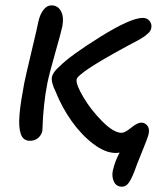

<svg xmlns="http://www.w3.org/2000/svg" viewBox="-20 -518 615 717"><path d="M91.8 7.8Q79.1 7.8 70.6 1.5Q62 -4.9 57.6 -17.8Q53.2 -30.8 52 -48.6Q50.8 -66.4 53 -91.6Q55.2 -116.7 59.6 -144.8Q64 -172.9 70.8 -209Q76.2 -235.4 98.6 -329.6Q121.1 -423.8 123 -436Q129.4 -465.3 142.6 -481.7Q155.8 -498 171.9 -498Q195.8 -498 207.5 -476.8Q219.2 -455.6 212.9 -419.9Q207.5 -395 185.5 -317.9Q163.6 -240.7 157.2 -209Q148.9 -167 144.8 -127Q140.6 -86.9 139.6 -60.3Q138.7 -33.7 138.2 -28.8Q133.8 -11.7 121.3 -2Q108.9 7.8 91.8 7.8ZM436 179.2Q414.6 179.2 405.8 161.1Q397 143.1 400.9 121.1Q408.7 84.5 426.8 51.8Q419.4 53.2 412.1 53.2Q373 53.2 328.6 19.5Q284.2 -14.2 247.8 -65.4Q211.4 -116.7 189 -172.9Q170.4 -210.4 173.8 -230Q177.7 -248.5 201.2 -269Q242.2 -310.5 355.2 -380.9Q468.3 -451.2 513.2 -451.2Q529.8 -451.2 538.8 -439.5Q547.9 -427.7 544.9 -413.1Q543.9 -407.7 541 -402.8Q538.1 -397.9 532 -392.6Q525.9 -387.2 521.2 -383.5Q516.6 -379.9 505.9 -373.5Q495.1 -367.2 489.5 -364.3Q483.9 -361.3 469.5 -353.8Q455.1 -346.2 449.2 -342.8Q270 -245.6 266.1 -221.2Q263.2 -202.6 291.7 -154.5Q320.3 -106.4 362.5 -64.2Q404.8 -22 434.1 -22Q446.3 -22 469.7 -41Q493.2 -60.1 507.8 -60.1Q521 -60.1 530 -49.1Q539.1 -38.1 535.2 -18.1Q531.2 -1.5 511 47.4Q490.7 96.2 481.9 122.1Q470.7 150.9 460.4 165Q450.2 179.2 436 179.2Z"/></svg>

Font: Shantell Sans Irregular Bouncy
Style: Italic
Weight: 400
Italic angle: -11.31°
Designer: Stephen Nixon, Anya Danilova, Shantell Martin
Foundry: Arrow Type
Version: Version 1.006;[9816181b4]